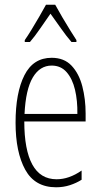

<svg xmlns="http://www.w3.org/2000/svg" viewBox="-20 -784 428 814"><path d="M199 -539Q252 -539 283.5 -505.5Q315 -472 329 -418Q343 -364 343 -303V-269H83Q83 -149 117 -86.5Q151 -24 220 -24Q273 -24 326 -61V-22Q304 -8 276.5 1Q249 10 218 10Q128 10 87 -64.5Q46 -139 46 -264Q46 -391 83.5 -465Q121 -539 199 -539ZM199 -506Q149 -506 119 -455.5Q89 -405 84 -301H308Q309 -357 298 -403.5Q287 -450 262.5 -478Q238 -506 199 -506ZM214 -764Q227 -740 245 -709.5Q263 -679 279.5 -652.5Q296 -626 304 -614V-606H283Q262 -630 238.5 -663.5Q215 -697 194 -726Q175 -699 151 -664Q127 -629 107 -606H85V-614Q97 -631 113.5 -658Q130 -685 146.5 -713.5Q163 -742 175 -764Z"/></svg>

Font: Noto Sans Tamil ExtraCondensed ExtraLight
Style: Regular
Weight: 200
Width: 2
Designer: Jelle Bosma - Monotype Design Team
Foundry: Monotype Imaging Inc.
Version: Version 2.004; ttfautohint (v1.8.4.7-5d5b)